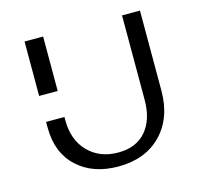

<svg xmlns="http://www.w3.org/2000/svg" viewBox="-98 -766 925 879"><g transform="rotate(-15 364.5 -326.0)"><path d="M178 -277V-261Q178 -168 232.5 -112Q287 -56 375 -56Q460 -56 506.5 -110Q553 -164 553 -258V-658H638V-279Q638 -149 562.5 -71.5Q487 6 359 6Q238 6 164.5 -62.5Q91 -131 91 -250V-277ZM91 -400V-658H179V-400Z"/></g></svg>

Font: EauTestText Medium
Style: Regular
Weight: 500
Designer: Christian Thalmann (Catharsis Fonts)
Version: Version 0.001;PS 000.001;hotconv 1.0.88;makeotf.lib2.5.64775